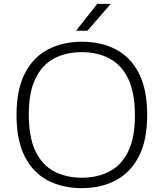

<svg xmlns="http://www.w3.org/2000/svg" viewBox="-20 -965 848 994"><path d="M403.5 9Q303 9 226.8 -31.2Q150.5 -71.5 108 -155.2Q65.5 -239 65.5 -370Q65.5 -501 108.5 -584.8Q151.5 -668.5 228 -708.8Q304.5 -749 403.5 -749Q504.5 -749 580.8 -708.8Q657 -668.5 699.5 -584.8Q742 -501 742 -370Q742 -239 698.8 -155.2Q655.5 -71.5 579.2 -31.2Q503 9 403.5 9ZM403.5 -45Q485.5 -45 547.5 -77.8Q609.5 -110.5 644 -181.5Q678.5 -252.5 678.5 -367.5Q678.5 -485 643.8 -557Q609 -629 547.2 -662Q485.5 -695 403.5 -695Q322 -695 260.2 -662.5Q198.5 -630 163.8 -558.8Q129 -487.5 129 -372.5Q129 -254.5 163.5 -182.5Q198 -110.5 260 -77.8Q322 -45 403.5 -45ZM373.5 -806 483.5 -945H553.5L433 -806Z"/></svg>

Font: Encode Sans Expanded Light
Style: Regular
Weight: 300
Width: 7
Designer: Multiple Designers
Foundry: Impallari Type
Version: Version 3.000; ttfautohint (v1.8.3) -l 8 -r 50 -G 200 -x 14 